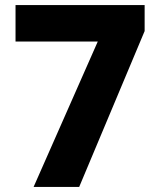

<svg xmlns="http://www.w3.org/2000/svg" viewBox="-20 -734 624 754"><path d="M112 0 364 -571H41V-714H548V-612L291 0Z"/></svg>

Font: Noto Sans Hebrew Thin ExtraBold
Style: Regular
Weight: 800
Version: Version 3.001